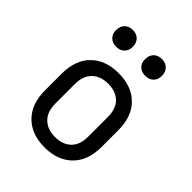

<svg xmlns="http://www.w3.org/2000/svg" viewBox="-218 -902 1035 1035"><g transform="rotate(45 299.5 -384.5)"><path d="M410.2 -648.9Q381.3 -648.9 363.3 -666Q345.7 -683.1 346.2 -711.9Q346.2 -741.7 363.3 -759.3Q380.9 -776.9 410.2 -776.9Q439 -776.9 456.5 -759.3Q474.1 -741.7 474.1 -711.9Q474.1 -683.1 456.5 -666Q439 -648.9 410.2 -648.9ZM188.5 -648.9Q159.7 -648.9 142.1 -666Q124.5 -683.1 124.5 -711.9Q124.5 -741.7 142.1 -759.3Q159.7 -776.9 188.5 -776.9Q217.3 -776.9 234.9 -759.3Q252.4 -741.7 252.4 -711.9Q252.4 -683.1 234.9 -666Q217.3 -648.9 188.5 -648.9ZM299.3 7.8Q200.2 7.8 142.1 -49.8Q83.5 -107.9 83.5 -211.9V-337.9Q83.5 -442.9 141.6 -500.5Q199.7 -558.1 299.3 -558.1Q398.9 -558.1 457 -500.5Q515.1 -442.9 515.1 -337.9V-211.9Q515.1 -107.9 456.5 -49.8Q397.9 7.8 299.3 7.8ZM299.3 -71.8Q357.9 -71.8 391.6 -105Q425.3 -138.2 424.8 -202.1V-348.1Q424.8 -412.1 391.6 -444.8Q357.9 -478 299.3 -478Q241.2 -478 207.5 -444.8Q173.3 -411.6 173.3 -348.1V-202.1Q173.3 -138.2 207.5 -105Q241.2 -71.8 299.3 -71.8Z"/></g></svg>

Font: UDEV Gothic 35
Style: Regular
Weight: 400
Version: v2.1.0; ttfautohint (v1.8.4.7-5d5b-dirty) -l 6 -r 45 -G 200 